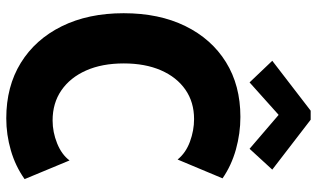

<svg xmlns="http://www.w3.org/2000/svg" viewBox="-216 -772 996 603"><g transform="rotate(90 281.5 -470.0)"><path d="M351.1 7.8Q251 7.8 177 -37.8Q103 -83.5 62 -166.5Q21 -249.5 21 -360.8Q21 -472.2 61.3 -554.4Q101.6 -636.7 174.6 -682.1Q247.6 -727.5 346.7 -727.5Q398.4 -727.5 449 -713.4Q499.5 -699.2 539.6 -671.4L480.5 -530.3Q459.5 -556.2 424.3 -569.1Q389.2 -582 353.5 -582Q300.3 -582 261 -554.7Q221.7 -527.3 200.2 -477.8Q178.7 -428.2 178.7 -361.3Q178.7 -293 200.9 -242.9Q223.1 -192.9 263.2 -165.3Q303.2 -137.7 357.9 -137.7Q394.5 -137.7 429.7 -151.9Q464.8 -166 483.4 -190.9L542 -49.8Q501.5 -21 451.9 -6.6Q402.3 7.8 351.1 7.8ZM238.3 -756.3 170.4 -827.6 327.1 -948.2H355.5L512.2 -827.6L446.8 -756.3L340.8 -847.2H339.8Z"/></g></svg>

Font: Reddit Sans Condensed ExtraBold
Style: Regular
Weight: 800
Designer: Stephen Hutchings
Foundry: Reddit
Version: Version 1.014